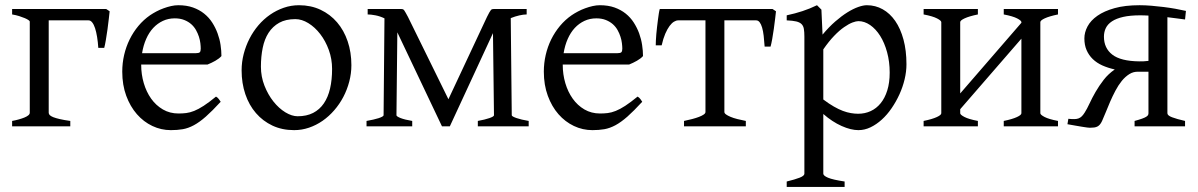

<svg xmlns="http://www.w3.org/2000/svg" viewBox="-20 -489 4636 743"><path d="M26.9 0V-21Q40.5 -23.4 52.7 -26.9Q64.9 -30.3 74.5 -34.2Q84 -38.1 89.6 -42.7Q95.2 -47.4 95.2 -52.7V-405.8Q95.2 -407.7 90.1 -411.4Q85 -415 75.7 -418.9Q66.4 -422.9 54 -426.8Q41.5 -430.7 26.9 -433.1V-454.1H391.1L404.3 -445.3Q403.3 -436 401.1 -416.5Q398.9 -397 396 -375.5Q393.1 -354 389.6 -334Q386.2 -314 383.3 -303.7H360.4Q358.9 -326.7 355.7 -346.2Q352.5 -365.7 347.9 -379.9Q343.3 -394 336.9 -402.1Q330.6 -410.2 322.8 -410.2H168.5V-52.7Q168.5 -47.9 172.4 -43.7Q176.3 -39.6 186 -35.6Q195.8 -31.7 211.7 -28.1Q227.5 -24.4 252 -21V0Z M656.2 -418Q631.3 -418 610.4 -408.2Q589.4 -398.4 573 -380.9Q556.6 -363.3 545.7 -338.4Q534.7 -313.5 529.8 -283.2H738.3Q749.5 -283.2 753.2 -286.9Q756.8 -290.5 756.8 -300.8Q756.8 -309.6 755.4 -321.8Q753.9 -334 749.8 -346.9Q745.6 -359.9 738.5 -372.6Q731.4 -385.3 720.2 -395.3Q709 -405.3 693.1 -411.6Q677.2 -418 656.2 -418ZM836.9 -272Q828.1 -262.2 813.5 -253.9Q798.8 -245.6 783.2 -239.3H526.4V-237.8Q526.4 -201.2 536.4 -167.2Q546.4 -133.3 564.9 -107.2Q583.5 -81.1 610.4 -65.4Q637.2 -49.8 670.9 -49.8Q686 -49.8 700.4 -51.5Q714.8 -53.2 731.4 -59.8Q748 -66.4 768.3 -79.6Q788.6 -92.8 815.9 -115.2Q822.3 -111.8 826.9 -105.5Q831.5 -99.1 834 -95.2Q801.3 -59.6 776.6 -37.8Q752 -16.1 730.2 -4.4Q708.5 7.3 687.3 11Q666 14.6 641.1 14.6Q603.5 14.6 569.6 -1.5Q535.6 -17.6 509.8 -47.1Q483.9 -76.7 468.5 -118.4Q453.1 -160.2 453.1 -211.9Q453.1 -244.6 460.4 -276.4Q467.8 -308.1 481.7 -336.4Q495.6 -364.7 515.6 -388.7Q535.6 -412.6 561 -430.2Q571.8 -437.5 585.2 -444.6Q598.6 -451.7 613.3 -457Q627.9 -462.4 642.3 -465.6Q656.7 -468.8 669.9 -468.8Q702.1 -468.8 726.8 -460Q751.5 -451.2 770 -436.3Q788.6 -421.4 801.3 -401.6Q814 -381.8 822 -359.9Q830.1 -337.9 833.5 -315.2Q836.9 -292.5 836.9 -272Z M1265.1 -222.2Q1265.1 -260.7 1252.4 -295.7Q1239.7 -330.6 1219.2 -357.2Q1198.7 -383.8 1173.3 -399.4Q1147.9 -415 1123 -415Q1085.9 -415 1060.5 -400.9Q1035.2 -386.7 1019.3 -362.1Q1003.4 -337.4 996.6 -303.7Q989.7 -270 989.7 -231Q989.7 -192.4 1003.4 -157.5Q1017.1 -122.6 1038.1 -96.2Q1059.1 -69.8 1084.2 -54.4Q1109.4 -39.1 1131.8 -39.1Q1166.5 -39.1 1191.7 -52Q1216.8 -64.9 1233.2 -88.9Q1249.5 -112.8 1257.3 -146.5Q1265.1 -180.2 1265.1 -222.2ZM1339.8 -236.8Q1339.8 -204.6 1331.5 -173.1Q1323.2 -141.6 1308.6 -113.8Q1293.9 -85.9 1273.4 -62.3Q1252.9 -38.6 1228.3 -21.5Q1203.6 -4.4 1175.8 5.1Q1147.9 14.6 1118.2 14.6Q1071.8 14.6 1034.4 -2.9Q997.1 -20.5 970.5 -51.3Q943.8 -82 929.4 -124.5Q915 -167 915 -216.8Q915 -249 923.1 -280.3Q931.2 -311.5 945.6 -339.6Q960 -367.7 980.2 -391.4Q1000.5 -415 1025.1 -432.1Q1049.8 -449.2 1078.1 -459Q1106.4 -468.8 1137.2 -468.8Q1183.1 -468.8 1220.5 -451.2Q1257.8 -433.6 1284.4 -402.6Q1311 -371.6 1325.4 -329.1Q1339.8 -286.6 1339.8 -236.8Z M2018.1 -433.1Q2005.9 -433.1 1989.7 -429.4Q1973.6 -425.8 1956.5 -418.9L1960.4 -43Q1960.4 -38.6 1978.5 -32.2Q1996.6 -25.9 2025.9 -21V0H1829.1V-21Q1856.4 -25.9 1874 -32Q1891.6 -38.1 1891.6 -43L1887.7 -360.8L1720.7 0H1690.4L1517.6 -363.8L1514.2 -43Q1514.2 -38.6 1530 -32.2Q1545.9 -25.9 1575.2 -21V0H1398.4V-21Q1412.1 -23.4 1424.1 -26.1Q1436 -28.8 1445.1 -31.7Q1454.1 -34.7 1459.2 -37.6Q1464.4 -40.5 1464.4 -43L1467.8 -418Q1450.7 -426.3 1432.9 -429.7Q1415 -433.1 1402.8 -433.1V-454.1H1532.7Q1536.6 -454.1 1539.3 -453.1Q1542 -452.1 1544.4 -448.7Q1546.9 -445.3 1550 -439.5Q1553.2 -433.6 1558.6 -423.8L1715.3 -105L1864.7 -423.8Q1870.1 -434.6 1873.5 -440.7Q1877 -446.8 1879.4 -449.7Q1881.8 -452.6 1884.3 -453.4Q1886.7 -454.1 1890.6 -454.1H2018.1Z M2287.6 -418Q2262.7 -418 2241.7 -408.2Q2220.7 -398.4 2204.3 -380.9Q2188 -363.3 2177 -338.4Q2166 -313.5 2161.1 -283.2H2369.6Q2380.9 -283.2 2384.5 -286.9Q2388.2 -290.5 2388.2 -300.8Q2388.2 -309.6 2386.7 -321.8Q2385.3 -334 2381.1 -346.9Q2377 -359.9 2369.9 -372.6Q2362.8 -385.3 2351.6 -395.3Q2340.3 -405.3 2324.5 -411.6Q2308.6 -418 2287.6 -418ZM2468.3 -272Q2459.5 -262.2 2444.8 -253.9Q2430.2 -245.6 2414.6 -239.3H2157.7V-237.8Q2157.7 -201.2 2167.7 -167.2Q2177.7 -133.3 2196.3 -107.2Q2214.8 -81.1 2241.7 -65.4Q2268.6 -49.8 2302.2 -49.8Q2317.4 -49.8 2331.8 -51.5Q2346.2 -53.2 2362.8 -59.8Q2379.4 -66.4 2399.7 -79.6Q2419.9 -92.8 2447.3 -115.2Q2453.6 -111.8 2458.3 -105.5Q2462.9 -99.1 2465.3 -95.2Q2432.6 -59.6 2408 -37.8Q2383.3 -16.1 2361.6 -4.4Q2339.8 7.3 2318.6 11Q2297.4 14.6 2272.5 14.6Q2234.9 14.6 2200.9 -1.5Q2167 -17.6 2141.1 -47.1Q2115.2 -76.7 2099.9 -118.4Q2084.5 -160.2 2084.5 -211.9Q2084.5 -244.6 2091.8 -276.4Q2099.1 -308.1 2113 -336.4Q2127 -364.7 2147 -388.7Q2167 -412.6 2192.4 -430.2Q2203.1 -437.5 2216.6 -444.6Q2230 -451.7 2244.6 -457Q2259.3 -462.4 2273.7 -465.6Q2288.1 -468.8 2301.3 -468.8Q2333.5 -468.8 2358.2 -460Q2382.8 -451.2 2401.4 -436.3Q2419.9 -421.4 2432.6 -401.6Q2445.3 -381.8 2453.4 -359.9Q2461.4 -337.9 2464.8 -315.2Q2468.3 -292.5 2468.3 -272Z M2627 0V-21Q2643.6 -24.4 2658.4 -28.3Q2673.3 -32.2 2684.8 -36.6Q2696.3 -41 2703.1 -45.7Q2710 -50.3 2710 -55.7V-410.2H2604.5Q2596.7 -410.2 2588.1 -405Q2579.6 -399.9 2571 -388.4Q2562.5 -377 2554.4 -358.4Q2546.4 -339.8 2540.5 -313.5H2517.6Q2517.6 -320.3 2518.1 -331.8Q2518.6 -343.3 2519.8 -356.9Q2521 -370.6 2522.7 -385Q2524.4 -399.4 2526.1 -412.6Q2527.8 -425.8 2529.5 -436.8Q2531.2 -447.8 2533.2 -454.1H2969.7L2982.9 -445.3Q2981.9 -436 2979.7 -417.2Q2977.5 -398.4 2974.6 -377.7Q2971.7 -356.9 2968.3 -337.9Q2964.8 -318.8 2961.9 -308.6H2939Q2937.5 -331.5 2935.3 -350.3Q2933.1 -369.1 2929.2 -382.3Q2925.3 -395.5 2919.7 -402.8Q2914.1 -410.2 2906.2 -410.2H2783.2V-55.7Q2783.2 -50.8 2789.6 -46.1Q2795.9 -41.5 2806.9 -36.9Q2817.9 -32.2 2833.3 -28.3Q2848.6 -24.4 2866.2 -21V0Z M3422.9 -208Q3422.9 -250.5 3412.8 -287.1Q3402.8 -323.7 3386 -350.3Q3369.1 -377 3347.2 -392.1Q3325.2 -407.2 3301.8 -407.2Q3293 -407.2 3278.8 -401.9Q3264.6 -396.5 3246.6 -384Q3228.5 -371.6 3208 -350.3Q3187.5 -329.1 3166 -297.9V-104Q3188 -87.4 3206.8 -76.7Q3225.6 -65.9 3241.9 -59.8Q3258.3 -53.7 3272.9 -51.3Q3287.6 -48.8 3300.8 -48.8Q3327.1 -48.8 3349.4 -59.1Q3371.6 -69.3 3387.9 -89.4Q3404.3 -109.4 3413.6 -139.2Q3422.9 -168.9 3422.9 -208ZM3487.8 -240.2Q3487.8 -211.9 3480.7 -182.1Q3473.6 -152.3 3460.7 -124Q3447.8 -95.7 3430.4 -70.3Q3413.1 -44.9 3392.3 -26.1Q3371.6 -7.3 3348.6 3.7Q3325.7 14.6 3301.8 14.6Q3272.9 14.6 3236.8 -1.5Q3200.7 -17.6 3166 -47.9V183.1Q3166 190.9 3184.3 198.7Q3202.6 206.5 3248.5 213.4V234.4H3024.4V213.4Q3056.6 205.6 3074.7 198.5Q3092.8 191.4 3092.8 183.1V-347.2Q3092.8 -365.2 3090.8 -377Q3088.9 -388.7 3081.8 -395.8Q3074.7 -402.8 3061.3 -406Q3047.9 -409.2 3024.4 -410.2V-429.7Q3041 -433.1 3056.2 -437.3Q3071.3 -441.4 3085.4 -446Q3099.6 -450.7 3113.5 -456.3Q3127.4 -461.9 3141.6 -468.8L3158.7 -451.7L3163.1 -355Q3187.5 -384.3 3212.2 -405.8Q3236.8 -427.2 3259.3 -441.2Q3281.7 -455.1 3301 -461.9Q3320.3 -468.8 3334.5 -468.8Q3367.7 -468.8 3395.8 -453.1Q3423.8 -437.5 3444.3 -408Q3464.8 -378.4 3476.3 -335.9Q3487.8 -293.5 3487.8 -240.2Z M3864.3 0V-21Q3897.5 -27.8 3915 -35.9Q3932.6 -43.9 3932.6 -50.8V-339.4L3695.8 -66.4V-50.8Q3695.8 -44.9 3712.2 -36.4Q3728.5 -27.8 3764.2 -21V0H3554.2V-21Q3587.4 -27.8 3605 -35.9Q3622.6 -43.9 3622.6 -50.8V-403.3Q3622.6 -409.2 3606.2 -417.7Q3589.8 -426.3 3554.2 -433.1V-454.1H3764.2V-433.1Q3731 -426.3 3713.4 -418.2Q3695.8 -410.2 3695.8 -403.3V-127.4L3932.6 -400.9V-403.3Q3932.6 -409.2 3916.3 -417.7Q3899.9 -426.3 3864.3 -433.1V-454.1H4074.2V-433.1Q4041 -426.3 4023.4 -418.2Q4005.9 -410.2 4005.9 -403.3V-50.8Q4005.9 -44.9 4022.2 -36.4Q4038.6 -27.8 4074.2 -21V0Z M4370.6 0V-21Q4388.7 -25.9 4399.4 -29.8Q4410.2 -33.7 4415.5 -37.1Q4420.9 -40.5 4422.6 -43.7Q4424.3 -46.9 4424.3 -50.8V-211.4H4385.7Q4366.7 -212.4 4350.6 -202.4Q4334.5 -192.4 4321 -175.8Q4307.6 -159.2 4296.4 -137.9Q4285.2 -116.7 4275.9 -95.2Q4266.6 -73.7 4258.8 -54Q4251 -34.2 4244.6 -20.5Q4240.7 -12.2 4236.3 -7.1Q4231.9 -2 4226.6 0.7Q4221.2 3.4 4214.1 4.4Q4207 5.4 4197.3 5.4Q4194.3 5.4 4186.5 4.4Q4178.7 3.4 4167.2 1.5Q4155.8 -0.5 4141.4 -2.9Q4127 -5.4 4110.8 -8.3L4114.3 -29.3Q4128.4 -27.8 4137.9 -28.1Q4147.5 -28.3 4154.3 -31Q4161.1 -33.7 4166.5 -39.1Q4171.9 -44.4 4177.7 -53.7Q4186.5 -67.4 4196.3 -88.6Q4206.1 -109.9 4219.7 -133.5Q4233.4 -157.2 4251.2 -180.2Q4269 -203.1 4293.9 -220.2Q4267.6 -226.1 4245.8 -235.8Q4224.1 -245.6 4208.7 -260.5Q4193.4 -275.4 4184.8 -295.2Q4176.3 -314.9 4176.3 -340.3Q4176.3 -363.8 4188.5 -386.7Q4200.7 -409.7 4226.8 -428Q4252.9 -446.3 4293.2 -457.5Q4333.5 -468.8 4390.1 -468.8Q4412.1 -468.8 4435.8 -466.8Q4459.5 -464.8 4482.9 -461.9Q4506.3 -459 4528.3 -455.1Q4550.3 -451.2 4569.3 -446.8L4565.9 -413.6Q4549.8 -416 4532.5 -418Q4515.1 -419.9 4497.6 -422.4V-50.8Q4497.6 -42 4515.6 -35.2Q4533.7 -28.3 4565.9 -21V0ZM4393.1 -429.7Q4353.5 -429.7 4326.7 -423.6Q4299.8 -417.5 4283.2 -406.5Q4266.6 -395.5 4259.3 -380.4Q4252 -365.2 4252 -347.2Q4252 -302.7 4284.4 -277.6Q4316.9 -252.4 4388.7 -251.5Q4397 -251.5 4405 -251.7Q4413.1 -252 4424.3 -253.4V-428.7Q4416 -429.2 4408 -429.4Q4399.9 -429.7 4393.1 -429.7Z"/></svg>

Font: Akkhara
Style: Regular
Weight: 400
Designer: J. Victor Gaultney
Version: Version 1.00 June 13, 2006, initial release